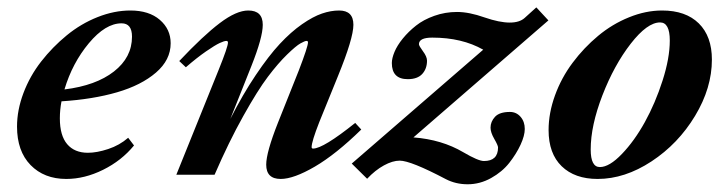

<svg xmlns="http://www.w3.org/2000/svg" viewBox="-20 -466 1925 512"><path d="M156.7 11.2Q97.7 11.2 61.5 -25.9Q25.4 -63 25.4 -128.4Q25.4 -172.4 42.5 -217.8Q59.6 -263.2 89.8 -302Q120.1 -340.8 158 -371.8Q195.8 -402.8 240.2 -420.4Q284.7 -438 327.6 -438Q377.4 -438 406.2 -413.1Q435.1 -388.2 435.1 -350.6Q435.1 -306.2 396 -272.5Q356.9 -238.8 292.5 -220Q228 -201.2 144 -195.8Q139.6 -173.3 139.6 -150.4Q139.6 -104.5 159.2 -81.5Q178.7 -58.6 214.4 -58.6Q238.3 -58.6 268.6 -68.6Q298.8 -78.6 321.8 -98.6L337.4 -78.1Q304.2 -37.6 254.9 -13.2Q205.6 11.2 156.7 11.2ZM304.2 -403.8Q261.2 -403.8 217 -350.8Q172.9 -297.9 151.9 -227.5Q235.8 -237.8 283.9 -275.4Q332 -313 332 -368.2Q332 -403.8 304.2 -403.8Z M450.2 0 563.5 -280.8Q587.9 -341.3 587.9 -352.5Q587.9 -356.9 583.5 -356.9Q578.1 -356.9 565.9 -351.3Q553.7 -345.7 529.3 -328.9Q504.9 -312 475.6 -286.6L458 -303.2Q522 -371.1 566.2 -404.5Q610.4 -438 642.1 -438Q680.7 -438 680.7 -399.9Q680.7 -366.2 650.4 -290L594.2 -148.9Q627.4 -214.4 661.9 -265.6Q696.3 -316.9 726.1 -348.9Q755.9 -380.9 785.4 -401.4Q814.9 -421.9 838.6 -429.9Q862.3 -438 884.3 -438Q922.4 -438 922.4 -399.9Q922.4 -363.8 881.3 -263.2L831.5 -140.6Q811 -88.4 811 -73.7Q811 -69.8 814.9 -69.8Q841.8 -69.8 927.2 -138.2L943.4 -120.6Q876 -54.7 819.6 -21.7Q763.2 11.2 728.5 11.2Q689.9 11.2 689.9 -26.9Q689.9 -59.6 721.2 -138.7L776.9 -278.3Q801.3 -341.8 801.3 -353Q801.3 -356.9 797.4 -356.9Q793 -356.9 781.2 -350.3Q769.5 -343.8 745.6 -320.6Q721.7 -297.4 694.3 -261.2Q667 -225.1 628.7 -156.5Q590.3 -87.9 552.2 0Z M1379.4 -122.1Q1379.4 -104.5 1368.2 -80.1Q1356.9 -55.7 1338.1 -31.7Q1319.3 -7.8 1289.6 8.8Q1259.8 25.4 1227.1 25.4Q1195.3 25.4 1168.9 11.7Q1075.2 -37.6 1045.9 -37.6Q1026.9 -37.6 1003.7 -24.9Q980.5 -12.2 959 10.7L918 -29.8L1268.6 -333.5Q1211.9 -365.7 1132.8 -365.7Q1097.2 -365.7 1097.2 -348.1Q1097.2 -343.8 1107.9 -329.3Q1118.7 -314.9 1118.7 -304.2Q1118.7 -282.7 1106 -268.8Q1093.3 -254.9 1067.4 -254.9Q1024.9 -254.9 1024.9 -297.9Q1024.9 -310.5 1032 -327.6Q1039.1 -344.7 1054.2 -363.3Q1069.3 -381.8 1089.4 -397.7Q1109.4 -413.6 1138.2 -423.8Q1167 -434.1 1198.7 -434.1Q1231 -434.1 1272.5 -419.4Q1312 -405.8 1339.4 -405.8Q1365.2 -405.8 1378.9 -418L1410.2 -446.3L1442.4 -411.6L1082.5 -99.6Q1158.2 -93.8 1215.3 -60.1Q1255.4 -36.6 1270.5 -36.6Q1308.1 -36.6 1308.1 -72.8Q1308.1 -78.1 1298.1 -95.5Q1288.1 -112.8 1288.1 -125.5Q1288.1 -141.6 1300 -154.5Q1312 -167.5 1339.8 -167.5Q1356.9 -167.5 1368.2 -154.5Q1379.4 -141.6 1379.4 -122.1Z M1573.7 11.2Q1512.7 11.2 1477.8 -22.7Q1442.9 -56.6 1442.9 -119.1Q1442.9 -164.6 1460 -211.7Q1477.1 -258.8 1507.1 -298.8Q1537.1 -338.9 1575 -370.4Q1612.8 -401.9 1657.5 -419.9Q1702.1 -438 1745.6 -438Q1808.6 -438 1843.5 -403.6Q1878.4 -369.1 1878.4 -307.1Q1878.4 -231.4 1833.5 -157Q1788.6 -82.5 1717.3 -35.6Q1646 11.2 1573.7 11.2ZM1579.6 -20.5Q1605 -20.5 1638.4 -55.4Q1671.9 -90.3 1699.7 -140.6Q1727.5 -190.9 1746.8 -251Q1766.1 -311 1766.1 -357.9Q1766.1 -406.2 1740.2 -406.2Q1706.1 -406.2 1661.9 -349.4Q1617.7 -292.5 1586.4 -211.7Q1555.2 -130.9 1555.2 -67.4Q1555.2 -20.5 1579.6 -20.5Z"/></svg>

Font: Elstob 14pt
Style: Bold Italic
Weight: 700
Italic angle: -20°
Designer: Peter S. Baker
Version: Version 1.015